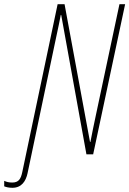

<svg xmlns="http://www.w3.org/2000/svg" viewBox="-120 -734 615 913"><path d="M-61 159C-17 159 3 127 11 90L145 -547C157 -603 164 -636 169 -663H171L291 0H323L475 -714H448L335 -182C326 -141 318 -100 310 -59H308L187 -714H154L-14 84C-21 118 -32 134 -62 134C-78 134 -89 131 -100 126V152C-90 156 -78 159 -61 159Z"/></svg>

Font: Noto Sans ExtraCondensed Thin
Style: Italic
Weight: 100
Width: 2
Italic angle: -12°
Designer: Monotype Design Team
Foundry: Monotype Imaging Inc.
Version: Version 2.013